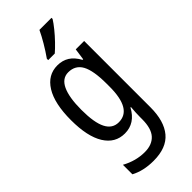

<svg xmlns="http://www.w3.org/2000/svg" viewBox="-312 -820 1114 1114"><g transform="rotate(-45 244.5 -263.0)"><path d="M212 -547Q253 -547 284 -527.5Q315 -508 338 -466H343L353 -537H422V7Q422 120 372 180Q322 240 215 240Q133 240 73 208V130Q142 168 215 168Q275 168 307 133Q339 98 339 22V5Q339 -10 340 -32Q341 -54 343 -74H339Q294 10 210 10Q131 10 87 -61Q43 -132 43 -266Q43 -402 88 -474.5Q133 -547 212 -547ZM228 -474Q178 -474 153 -420.5Q128 -367 128 -265Q128 -161 153.5 -111Q179 -61 231 -61Q339 -61 339 -245V-269Q339 -377 312.5 -425.5Q286 -474 228 -474ZM383 -766V-757Q370 -736 347 -707.5Q324 -679 297.5 -651.5Q271 -624 250 -606H196V-617Q222 -654 245 -693Q268 -732 284 -766Z"/></g></svg>

Font: Avrile Sans Condensed
Style: Regular
Weight: 400
Width: 3
Designer: Monotype Design Team
Foundry: Monotype Imaging Inc.
Version: Version 2.001;September 10, 2019;FontCreator 11.5.0.2425 64-